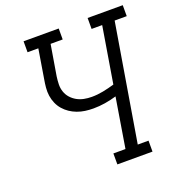

<svg xmlns="http://www.w3.org/2000/svg" viewBox="-133 -845 887 955"><g transform="rotate(-20 311.0 -367.5)"><path d="M326 0V-58H390L433 -321Q403 -312 372 -307Q341 -302 310 -302Q288 -302 266.5 -305Q245 -308 225 -315.5Q205 -323 188 -334.5Q171 -346 157.5 -361.5Q144 -377 135.5 -396.5Q127 -416 124 -437Q121 -458 123 -480Q125 -502 129 -524L154 -677H97V-735H283V-677H219L192 -515Q189 -494 188.5 -473.5Q188 -453 194.5 -434Q201 -415 214 -400.5Q227 -386 244 -376.5Q261 -367 281 -363Q301 -359 322 -359Q352 -359 382.5 -365Q413 -371 443 -380L492 -677H436V-735H622V-677H558L455 -58H512V0Z"/></g></svg>

Font: Iosevka Etoile Light Oblique
Style: Regular
Weight: 300
Italic angle: -9°
Designer: Belleve Invis
Foundry: Belleve Invis
Version: Version 15.5.2; ttfautohint (v1.8.4)